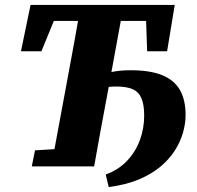

<svg xmlns="http://www.w3.org/2000/svg" viewBox="-20 -675 800 779"><path d="M421 84 409 33Q461 14 495.5 -22.5Q530 -59 547.5 -106.5Q565 -154 565 -206Q565 -250 554 -276Q543 -302 518.5 -313Q494 -324 452 -324Q421 -324 395.5 -318Q370 -312 349 -304L359 -360Q384 -370 421 -380Q458 -390 510 -390Q589 -390 638 -370Q687 -350 710 -310Q733 -270 733 -208Q733 -174 722.5 -137Q712 -100 689.5 -64.5Q667 -29 630.5 1.5Q594 32 542 53.5Q490 75 421 84ZM65 -467 104 -655H689L658 -467H577L571 -643L633 -590H128L219 -640L148 -467ZM109 0 122 -65 254 -73H284L277 0ZM188 0 254 -356Q268 -430 281.5 -505Q295 -580 308 -655H482L416 -295Q402 -221 388.5 -147.5Q375 -74 362 0Z"/></svg>

Font: Source Serif 4 ExtraBold
Style: Italic
Weight: 800
Italic angle: -12°
Designer: Frank Grießhammer
Foundry: Adobe Systems Incorporated
Version: Version 4.004;hotconv 1.0.116;makeotfexe 2.5.65601